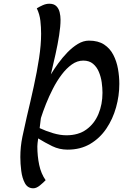

<svg xmlns="http://www.w3.org/2000/svg" viewBox="-20 -782 653 1019"><path d="M301.3 -677.2Q301.3 -642.1 293.9 -595Q286.6 -547.9 274.7 -494.4Q262.7 -440.9 250 -387.2Q266.1 -414.1 288.6 -445.1Q311 -476.1 337.6 -503.7Q364.3 -531.2 393.3 -548.8Q422.4 -566.4 452.1 -566.4Q501 -566.4 532.5 -545.7Q564 -524.9 581.5 -490.7Q599.1 -456.5 606.2 -416.3Q613.3 -376 613.3 -336.9Q613.3 -273.9 595.9 -211.9Q578.6 -149.9 544.2 -99.1Q509.8 -48.3 458.5 -18.1Q407.2 12.2 338.9 12.2Q294.9 12.2 257.1 -6.3Q219.2 -24.9 182.6 -47.4Q180.7 -34.2 179.4 -22.9Q178.2 -11.7 178.2 -5.4Q178.2 46.4 188 93Q197.8 139.6 222.2 174.3Q210.9 186.5 192.1 201.9Q173.3 217.3 156.7 217.3Q127 217.3 112.3 190.4Q97.7 163.6 92.8 125Q87.9 86.4 87.9 51.3Q87.9 -2.9 98.9 -56.2Q109.9 -109.4 122.1 -161.6Q141.6 -242.7 158.9 -321.8Q176.3 -400.9 187.3 -472.7Q198.2 -544.4 198.2 -603Q198.2 -637.2 194.3 -671.9Q190.4 -706.5 175.3 -737.8Q189.5 -746.6 207 -754.4Q224.6 -762.2 241.7 -762.2Q266.1 -762.2 279.1 -749.3Q292 -736.3 296.6 -716.8Q301.3 -697.3 301.3 -677.2ZM191.9 -113.8Q191.4 -109.4 190.4 -102.1Q223.6 -86.4 261.5 -75.2Q299.3 -64 332.5 -64Q396 -64 438.5 -94.7Q481 -125.5 502.4 -176.8Q523.9 -228 523.9 -289.6Q523.9 -315.4 519.8 -345Q515.6 -374.5 504.6 -400.6Q493.7 -426.8 473.6 -443.6Q453.6 -460.4 421.9 -460.4Q390.1 -460.4 361.3 -439.9Q332.5 -419.4 307.1 -385.7Q281.7 -352.1 261 -311.5Q240.2 -271 224.1 -230.5Q208 -189.9 197.3 -156.2Q196.8 -153.3 196.3 -149.9Z"/></svg>

Font: Lumanosimo
Style: Regular
Weight: 400
Designer: The DocRepair Project, Eduardo Rodriguez Tunni
Foundry: Google
Version: Version 1.010